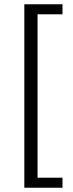

<svg xmlns="http://www.w3.org/2000/svg" viewBox="-20 -728 343 900"><path d="M94 152V-708H273V-661H156V105H273V152Z"/></svg>

Font: Pinyin1712
Style: Regular
Weight: 400
Version: Version 1